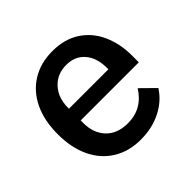

<svg xmlns="http://www.w3.org/2000/svg" viewBox="-139 -677 834 834"><g transform="rotate(-45 278.0 -260.0)"><path d="M43 -260Q43 -343 72 -404Q101 -465 155 -498.5Q209 -532 282 -532Q356 -532 408 -498Q460 -464 486.5 -405Q513 -346 513 -273V-232H156V-215Q156 -154 192 -116Q228 -78 293 -78Q381 -78 430 -156L494 -93Q464 -45 408.5 -16.5Q353 12 282 12Q209 12 155 -21.5Q101 -55 72 -116Q43 -177 43 -260ZM156 -311V-304H398V-314Q398 -374 367 -410.5Q336 -447 282 -447Q226 -447 191 -409Q156 -371 156 -311Z"/></g></svg>

Font: IBM Plex Sans KR Medm
Style: Regular
Weight: 500
Designer: Mike Abbink; Paul van der Laan; Pieter van Rosmalen; Wujin Sim; Chorong Kim; Dohee Lee;
Foundry: Sandoll Inc.
Version: Version 1.003